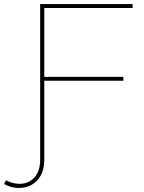

<svg xmlns="http://www.w3.org/2000/svg" viewBox="-50 -720 703 937"><path d="M146 58V-700H597V-681H166V58Q166 121 135 156.5Q104 192 57.5 196.5Q11 201 -30 178L-21 160Q18 180 56.5 176.5Q95 173 120.5 143Q146 113 146 58ZM161 -345H552V-326H161Z"/></svg>

Font: iiserrat Thin
Style: Regular
Weight: 100
Designer: Akira Ohta
Foundry: Akira Ohta
Version: Version 1.200;Glyphs 3.3.1 (3343)